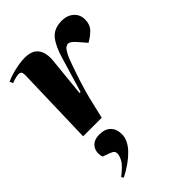

<svg xmlns="http://www.w3.org/2000/svg" viewBox="-248 -637 1060 1060"><g transform="rotate(-45 282.0 -107.5)"><path d="M87 -459Q88 -473 84.5 -484Q81 -495 65 -495Q57 -495 44.5 -492.5Q32 -490 8 -481L0 -500Q18 -509 44.5 -517Q71 -525 99.5 -530Q128 -535 152 -535Q211 -535 234.5 -501.5Q258 -468 252 -411L229 -183H237L297 -384Q318 -458 349 -496.5Q380 -535 442 -535Q484 -535 511 -511Q538 -487 538 -449Q538 -410 516 -386.5Q494 -363 460 -344L420 -390Q394 -421 376 -421Q368 -421 358 -414Q348 -407 335.5 -383.5Q323 -360 306 -310Q290 -265 280 -233.5Q270 -202 263 -177.5Q256 -153 250 -130.5Q244 -108 238 -80L219 0H74ZM72 320 63 308Q113 269 127 244Q141 219 141 200Q141 190 135 183Q129 176 112 170L71 155Q63 131 68 108.5Q73 86 91.5 71Q110 56 144 56Q188 56 211 79.5Q234 103 234 143Q234 190 190 236Q146 282 72 320Z"/></g></svg>

Font: Literata 72pt ExtraBold
Style: Italic
Weight: 800
Italic angle: -2°
Designer: Latin by Veronika Burian and Jose Scaglione. Greek by Irene Vlachou. Cyrillic by Vera Evstafieva
Foundry: TypeTogether
Version: Version 3.002